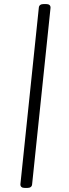

<svg xmlns="http://www.w3.org/2000/svg" viewBox="-20 -790 340 950"><path d="M104 140Q80 140 81 121L172 -751Q173 -770 197 -770H207Q231 -770 230 -751L139 121Q138 140 114 140Z"/></svg>

Font: Asap Expanded Expanded Regular
Style: Italic
Weight: 400
Width: 7
Italic angle: -6°
Designer: Pablo Cosgaya
Foundry: Omnibus-Type
Version: Version 3.001; ttfautohint (v1.8.4.7-5d5b)